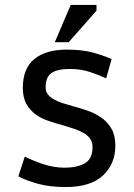

<svg xmlns="http://www.w3.org/2000/svg" viewBox="-20 -740 539 774"><path d="M353 -147Q353 -167 343.5 -180.5Q334 -194 318 -203.5Q302 -213 281 -220Q260 -227 237 -234Q208 -242 178.5 -251.5Q149 -261 125.5 -277.5Q102 -294 87 -320Q72 -346 72 -386Q72 -464 118.5 -502Q165 -540 249 -540Q312 -540 355 -528Q398 -516 430 -502L408 -424Q381 -437 343.5 -449.5Q306 -462 261 -462Q212 -462 188 -446Q164 -430 164 -388Q164 -371 173 -359.5Q182 -348 197 -339.5Q212 -331 232 -324.5Q252 -318 274 -312Q304 -304 334 -293.5Q364 -283 389 -265.5Q414 -248 429.5 -221Q445 -194 445 -153Q445 -79 395 -32.5Q345 14 245 14Q181 14 133.5 1Q86 -12 54 -29L80 -109Q108 -94 152 -79Q196 -64 241 -64Q290 -64 321.5 -81.5Q353 -99 353 -147ZM265 -720H369V-697L257 -570H201Z"/></svg>

Font: PT Sans Caption
Style: Regular
Weight: 400
Designer: A.Korolkova, O.Umpeleva, V.Yefimov
Foundry: ParaType Ltd
Version: Version 2.004W OFL